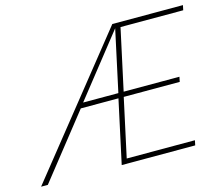

<svg xmlns="http://www.w3.org/2000/svg" viewBox="-126 -784 1063 911"><g transform="rotate(-15 405.5 -329.0)"><path d="M529 -634 464 -334H738L733 -310H458L396 -24H731L726 0H365L432 -310H247L2 0H-31L495 -658H842L837 -634ZM438 -334 503 -635 265 -334Z"/></g></svg>

Font: Ysabeau Infant Extralight
Style: Italic
Weight: 200
Italic angle: -12°
Designer: Christian Thalmann (Catharsis Fonts)
Version: Version 0.003